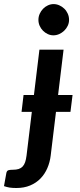

<svg xmlns="http://www.w3.org/2000/svg" viewBox="-105 -762 402 962"><path d="M162.5 -585Q148 -585 134.5 -591.2Q121 -597.5 110.5 -608Q100 -618.5 93.8 -632.5Q87.5 -646.5 87.5 -662.5Q87.5 -678.5 94 -693Q100.5 -707.5 111 -718.2Q121.5 -729 135.2 -735.2Q149 -741.5 163.5 -741.5Q178.5 -741.5 192.5 -735.2Q206.5 -729 217.2 -718.5Q228 -708 234.5 -693.5Q241 -679 241 -662.5Q241 -646.5 234.2 -632.5Q227.5 -618.5 216.5 -608Q205.5 -597.5 191.5 -591.2Q177.5 -585 162.5 -585ZM248 -201.5H175.5L149 17.5Q145 51 132.2 80.5Q119.5 110 98 132.2Q76.5 154.5 46.2 167.2Q16 180 -23 180Q-43 180 -57 177.8Q-71 175.5 -85 170.5L-73 104Q-70.5 94 -63.8 91.2Q-57 88.5 -40 88.5Q-23.5 88.5 -11.8 84.8Q0 81 8 72.8Q16 64.5 20.8 51Q25.5 37.5 28 17.5L54.5 -201.5H3L13 -286H65L92.5 -513H213.5L186 -286H258.5Z"/></svg>

Font: Lato 2
Style: Bold Italic
Weight: 700
Italic angle: -7°
Designer: Lukasz Dziedzic with Adam Twardoch and Botio Nikoltchev
Foundry: tyPoland Lukasz Dziedzic
Version: Version 2.015; 2015-08-06; http://www.latofonts.com/